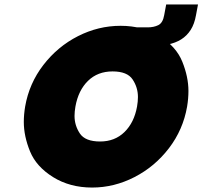

<svg xmlns="http://www.w3.org/2000/svg" viewBox="-20 -836 910 863"><path d="M394 7Q294 7 218.5 -40Q143 -87 115 -155.5Q87 -224 87 -288Q87 -321 93 -357Q111 -461 175 -544Q239 -627 330.5 -673.5Q422 -720 522 -720Q622 -720 697 -673.5Q772 -627 799.5 -558.5Q827 -490 827 -427Q827 -393 821 -357Q803 -253 739.5 -170Q676 -87 584.5 -40Q493 7 394 7ZM430 -200Q496 -200 539.5 -242.5Q583 -285 596 -357Q600 -380 600 -400Q600 -443 576 -479Q552 -515 486 -515Q419 -515 375.5 -472.5Q332 -430 319 -357Q315 -334 315 -315Q315 -272 339 -236Q363 -200 430 -200ZM586 -713H644Q671 -713 691.5 -723Q712 -733 718 -768L727 -816H870L861 -768Q854 -728 837 -701.5Q820 -675 794.5 -659Q769 -643 734.5 -636Q700 -629 658 -629H637Z"/></svg>

Font: Fz Poppins Black
Style: Italic
Weight: 900
Italic angle: -10°
Designer: Ninad Kale (Devanagari), Jonny Pinhorn (Latin)
Foundry: Indian Type Foundry
Version: Vit hóa bi Vntype.Com & FontZin.Com